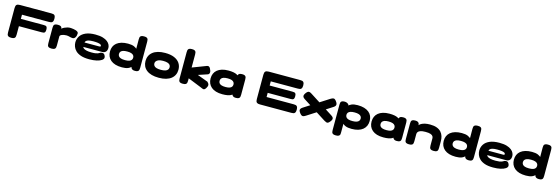

<svg xmlns="http://www.w3.org/2000/svg" viewBox="49 -2232 11447 3956"><g transform="rotate(15 5772.5 -254.5)"><path d="M156 9Q111 9 92 -4.5Q73 -18 69 -39.5Q65 -61 65 -83V-600Q65 -652 85.5 -671.5Q106 -691 159 -691H825Q848 -691 868.5 -687Q889 -683 902 -664Q915 -645 915 -599Q915 -554 901.5 -535Q888 -516 867 -512Q846 -508 823 -508H248V-419H732Q755 -419 773.5 -415.5Q792 -412 802.5 -395.5Q813 -379 813 -339Q813 -301 802 -285Q791 -269 772.5 -266Q754 -263 731 -263H248V-82Q248 -60 244 -39Q240 -18 221 -4.5Q202 9 156 9Z M1015 9Q970 9 951 -4.5Q932 -18 928.5 -39.5Q925 -61 925 -83V-409Q925 -432 929 -452.5Q933 -473 952 -486Q971 -499 1016 -499Q1060 -499 1078.5 -487Q1097 -475 1101 -460.5Q1105 -446 1105 -438L1089 -414Q1093 -429 1112 -445Q1131 -461 1159 -474Q1187 -487 1218 -495.5Q1249 -504 1276 -504Q1285 -504 1305.5 -502.5Q1326 -501 1352 -497Q1378 -493 1402 -485Q1426 -477 1441.5 -464Q1457 -451 1457 -432Q1457 -382 1435.5 -347Q1414 -312 1379 -312Q1360 -312 1344 -315.5Q1328 -319 1313 -323Q1298 -327 1282 -330.5Q1266 -334 1246 -334Q1216 -334 1190.5 -329Q1165 -324 1146.5 -316Q1128 -308 1117.5 -297.5Q1107 -287 1107 -276V-81Q1107 -59 1103 -38Q1099 -17 1080 -4Q1061 9 1015 9Z M1820 21Q1712 21 1641.5 -3.5Q1571 -28 1530.5 -68Q1490 -108 1473.5 -154Q1457 -200 1457 -243Q1457 -317 1496 -376.5Q1535 -436 1615.5 -470.5Q1696 -505 1820 -505Q1915 -505 1977.5 -486Q2040 -467 2077 -437Q2114 -407 2129.5 -372.5Q2145 -338 2145 -308Q2145 -252 2117 -223Q2089 -194 2045 -194H1641Q1643 -179 1662.5 -163.5Q1682 -148 1724 -137.5Q1766 -127 1834 -127Q1885 -127 1916.5 -132Q1948 -137 1966 -144.5Q1984 -152 1995.5 -159.5Q2007 -167 2018.5 -172Q2030 -177 2048 -177Q2066 -177 2081 -170Q2096 -163 2108 -139Q2115 -126 2118 -115Q2121 -104 2121 -93Q2121 -62 2083.5 -36Q2046 -10 1978.5 5.5Q1911 21 1820 21ZM1641 -288H1950Q1964 -288 1974 -290Q1984 -292 1984 -309Q1984 -325 1965.5 -336Q1947 -347 1908.5 -353Q1870 -359 1811 -359Q1751 -359 1714.5 -350Q1678 -341 1661 -325Q1644 -309 1641 -288Z M2516 7Q2436 7 2376 -11Q2316 -29 2275.5 -63Q2235 -97 2215 -143.5Q2195 -190 2195 -247Q2195 -304 2215 -350Q2235 -396 2275.5 -429Q2316 -462 2376 -480Q2436 -498 2516 -498Q2596 -498 2644.5 -477.5Q2693 -457 2718 -422.5Q2743 -388 2751.5 -344.5Q2760 -301 2760 -254Q2760 -199 2751.5 -151Q2743 -103 2718 -68Q2693 -33 2644.5 -13Q2596 7 2516 7ZM2540 -153Q2596 -153 2629 -164.5Q2662 -176 2676.5 -197Q2691 -218 2691 -245Q2691 -273 2676 -293.5Q2661 -314 2628 -325.5Q2595 -337 2539 -337Q2484 -337 2450.5 -325.5Q2417 -314 2402 -293.5Q2387 -273 2387 -245Q2387 -218 2402 -197Q2417 -176 2450.5 -164.5Q2484 -153 2540 -153ZM2794 8Q2752 8 2731 -8.5Q2710 -25 2706 -52L2703 -637Q2703 -659 2706.5 -680Q2710 -701 2729.5 -714.5Q2749 -728 2793 -728Q2839 -728 2857.5 -715Q2876 -702 2880 -681.5Q2884 -661 2884 -638V-83Q2884 -61 2880 -40Q2876 -19 2857.5 -5.5Q2839 8 2794 8Z M3305 18Q3218 18 3152.5 -0.5Q3087 -19 3042.5 -54Q2998 -89 2975.5 -137.5Q2953 -186 2953 -245Q2953 -305 2975.5 -354Q2998 -403 3042 -438Q3086 -473 3151.5 -492Q3217 -511 3304 -511Q3420 -511 3498 -478Q3576 -445 3616 -385.5Q3656 -326 3656 -246Q3656 -187 3633.5 -138.5Q3611 -90 3567 -55Q3523 -20 3457.5 -1Q3392 18 3305 18ZM3304 -151Q3361 -151 3397 -162.5Q3433 -174 3450 -195.5Q3467 -217 3467 -247Q3467 -278 3450 -299Q3433 -320 3396.5 -331Q3360 -342 3303 -342Q3247 -342 3211.5 -328.5Q3176 -315 3159 -293.5Q3142 -272 3142 -246Q3142 -216 3159 -194.5Q3176 -173 3212 -162Q3248 -151 3304 -151Z M4296 -163Q4328 -133 4331.5 -104Q4335 -75 4309 -34Q4289 -1 4271.5 5Q4254 11 4233.5 1.5Q4213 -8 4180 -21L3906 -131V-81Q3906 -59 3902 -38Q3898 -17 3879.5 -4Q3861 9 3815 9Q3770 9 3751.5 -4.5Q3733 -18 3729 -39Q3725 -60 3725 -82V-639Q3725 -662 3729 -682.5Q3733 -703 3752 -716.5Q3771 -730 3816 -730Q3861 -730 3879.5 -716.5Q3898 -703 3902 -682Q3906 -661 3906 -638V-361L4146 -453Q4176 -465 4199 -473.5Q4222 -482 4240.5 -477Q4259 -472 4275 -442Q4304 -389 4299 -355.5Q4294 -322 4264 -312L4069 -247Z M4946 7Q4900 7 4879.5 -14.5Q4859 -36 4856 -58H4874Q4865 -39 4838 -24.5Q4811 -10 4766 -1.5Q4721 7 4658 7Q4579 7 4520 -11Q4461 -29 4421 -63Q4381 -97 4361 -143.5Q4341 -190 4341 -247Q4341 -304 4361 -350Q4381 -396 4421 -429Q4461 -462 4520 -480Q4579 -498 4658 -498Q4720 -498 4764.5 -489.5Q4809 -481 4836.5 -466Q4864 -451 4874 -431H4856Q4856 -458 4877.5 -478.5Q4899 -499 4946 -499Q4992 -499 5010.5 -485.5Q5029 -472 5033 -451Q5037 -430 5037 -408V-83Q5037 -61 5033 -40Q5029 -19 5010.5 -6Q4992 7 4946 7ZM4684 -154Q4738 -154 4770 -165.5Q4802 -177 4816 -198Q4830 -219 4830 -246Q4830 -274 4815.5 -294.5Q4801 -315 4769 -326.5Q4737 -338 4682 -338Q4628 -338 4595 -326.5Q4562 -315 4547.5 -294Q4533 -273 4533 -245Q4533 -218 4547.5 -197.5Q4562 -177 4595.5 -165.5Q4629 -154 4684 -154Z M5463 9Q5418 9 5399 -4.5Q5380 -18 5376 -39.5Q5372 -61 5372 -83V-600Q5372 -652 5392.5 -671.5Q5413 -691 5466 -691H6132Q6155 -691 6175.5 -687Q6196 -683 6209.5 -664Q6223 -645 6223 -599Q6223 -554 6209.5 -535Q6196 -516 6175 -512Q6154 -508 6131 -508H5555V-419H6040Q6063 -419 6081 -415.5Q6099 -412 6110 -396Q6121 -380 6121 -340Q6121 -302 6110 -285.5Q6099 -269 6080 -266Q6061 -263 6038 -263H5555V-174H6132Q6155 -174 6175.5 -170Q6196 -166 6209.5 -147Q6223 -128 6223 -82Q6223 -37 6209.5 -18Q6196 1 6175 5Q6154 9 6131 9Z M6957 -461Q6979 -432 6984 -410Q6989 -388 6978.5 -369.5Q6968 -351 6941 -334L6439 -13Q6412 4 6392 10.5Q6372 17 6354 8Q6336 -1 6314 -28Q6291 -57 6285 -78.5Q6279 -100 6290.5 -118.5Q6302 -137 6329 -154L6831 -476Q6873 -503 6899.5 -503Q6926 -503 6957 -461ZM6312 -461Q6334 -490 6352.5 -498.5Q6371 -507 6391 -500.5Q6411 -494 6438 -476L6940 -154Q6969 -136 6979.5 -117.5Q6990 -99 6984 -77.5Q6978 -56 6955 -28Q6933 0 6914.5 8.5Q6896 17 6876.5 10.5Q6857 4 6830 -13L6328 -334Q6300 -352 6289.5 -370.5Q6279 -389 6285 -411Q6291 -433 6312 -461Z M7414 7Q7334 7 7285.5 -13Q7237 -33 7212 -68Q7187 -103 7178.5 -151Q7170 -199 7170 -254Q7170 -301 7178.5 -344.5Q7187 -388 7212 -422.5Q7237 -457 7285.5 -477.5Q7334 -498 7414 -498Q7494 -498 7554 -480Q7614 -462 7654.5 -429Q7695 -396 7715 -350Q7735 -304 7735 -247Q7735 -190 7715 -143.5Q7695 -97 7654.5 -63Q7614 -29 7554 -11Q7494 7 7414 7ZM7137 221Q7092 221 7073 208Q7054 195 7050 174Q7046 153 7046 131V-408Q7046 -430 7049.5 -451Q7053 -472 7072 -485.5Q7091 -499 7136 -499Q7165 -499 7190 -486.5Q7215 -474 7227 -453V130Q7229 152 7225 173Q7221 194 7201.5 207.5Q7182 221 7137 221ZM7390 -153Q7446 -153 7479.5 -164.5Q7513 -176 7528 -197Q7543 -218 7543 -245Q7543 -273 7528 -293.5Q7513 -314 7480 -325.5Q7447 -337 7391 -337Q7336 -337 7302.5 -325.5Q7269 -314 7254 -293.5Q7239 -273 7239 -245Q7239 -218 7253.5 -197Q7268 -176 7301.5 -164.5Q7335 -153 7390 -153Z M8380 7Q8334 7 8313.5 -14.5Q8293 -36 8290 -58H8308Q8299 -39 8272 -24.5Q8245 -10 8200 -1.5Q8155 7 8092 7Q8013 7 7954 -11Q7895 -29 7855 -63Q7815 -97 7795 -143.5Q7775 -190 7775 -247Q7775 -304 7795 -350Q7815 -396 7855 -429Q7895 -462 7954 -480Q8013 -498 8092 -498Q8154 -498 8198.5 -489.5Q8243 -481 8270.5 -466Q8298 -451 8308 -431H8290Q8290 -458 8311.5 -478.5Q8333 -499 8380 -499Q8426 -499 8444.5 -485.5Q8463 -472 8467 -451Q8471 -430 8471 -408V-83Q8471 -61 8467 -40Q8463 -19 8444.5 -6Q8426 7 8380 7ZM8118 -154Q8172 -154 8204 -165.5Q8236 -177 8250 -198Q8264 -219 8264 -246Q8264 -274 8249.5 -294.5Q8235 -315 8203 -326.5Q8171 -338 8116 -338Q8062 -338 8029 -326.5Q7996 -315 7981.5 -294Q7967 -273 7967 -245Q7967 -218 7981.5 -197.5Q7996 -177 8029.5 -165.5Q8063 -154 8118 -154Z M8641 8Q8596 8 8577 -5.5Q8558 -19 8554.5 -40Q8551 -61 8551 -83V-412Q8551 -434 8555 -454Q8559 -474 8578 -486.5Q8597 -499 8642 -499Q8682 -499 8700.5 -485.5Q8719 -472 8724.5 -454.5Q8730 -437 8729.5 -423Q8729 -409 8731 -409L8725 -405Q8722 -415 8735 -430.5Q8748 -446 8777 -462Q8806 -478 8851 -488.5Q8896 -499 8956 -499Q9043 -499 9101.5 -477Q9160 -455 9194.5 -416.5Q9229 -378 9244 -329Q9259 -280 9259 -226V-82Q9259 -60 9255 -39Q9251 -18 9232.5 -5Q9214 8 9168 8Q9122 8 9103 -5.5Q9084 -19 9080 -40Q9076 -61 9076 -83V-236Q9076 -259 9063.5 -280Q9051 -301 9014.5 -314.5Q8978 -328 8905 -328Q8833 -328 8796 -314Q8759 -300 8745.5 -279Q8732 -258 8732 -236V-82Q8732 -60 8728 -39Q8724 -18 8705.5 -5Q8687 8 8641 8Z M9635 7Q9555 7 9495 -11Q9435 -29 9394.5 -63Q9354 -97 9334 -143.5Q9314 -190 9314 -247Q9314 -304 9334 -350Q9354 -396 9394.5 -429Q9435 -462 9495 -480Q9555 -498 9635 -498Q9715 -498 9763.5 -477.5Q9812 -457 9837 -422.5Q9862 -388 9870.5 -344.5Q9879 -301 9879 -254Q9879 -199 9870.5 -151Q9862 -103 9837 -68Q9812 -33 9763.5 -13Q9715 7 9635 7ZM9659 -153Q9715 -153 9748 -164.5Q9781 -176 9795.5 -197Q9810 -218 9810 -245Q9810 -273 9795 -293.5Q9780 -314 9747 -325.5Q9714 -337 9658 -337Q9603 -337 9569.5 -325.5Q9536 -314 9521 -293.5Q9506 -273 9506 -245Q9506 -218 9521 -197Q9536 -176 9569.5 -164.5Q9603 -153 9659 -153ZM9913 8Q9871 8 9850 -8.5Q9829 -25 9825 -52L9822 -637Q9822 -659 9825.5 -680Q9829 -701 9848.5 -714.5Q9868 -728 9912 -728Q9958 -728 9976.5 -715Q9995 -702 9999 -681.5Q10003 -661 10003 -638V-83Q10003 -61 9999 -40Q9995 -19 9976.5 -5.5Q9958 8 9913 8Z M10436 21Q10328 21 10257.5 -3.5Q10187 -28 10146.5 -68Q10106 -108 10089.5 -154Q10073 -200 10073 -243Q10073 -317 10112 -376.5Q10151 -436 10231.5 -470.5Q10312 -505 10436 -505Q10531 -505 10593.5 -486Q10656 -467 10693 -437Q10730 -407 10745.5 -372.5Q10761 -338 10761 -308Q10761 -252 10733 -223Q10705 -194 10661 -194H10257Q10259 -179 10278.5 -163.5Q10298 -148 10340 -137.5Q10382 -127 10450 -127Q10501 -127 10532.5 -132Q10564 -137 10582 -144.5Q10600 -152 10611.5 -159.5Q10623 -167 10634.5 -172Q10646 -177 10664 -177Q10682 -177 10697 -170Q10712 -163 10724 -139Q10731 -126 10734 -115Q10737 -104 10737 -93Q10737 -62 10699.5 -36Q10662 -10 10594.5 5.5Q10527 21 10436 21ZM10257 -288H10566Q10580 -288 10590 -290Q10600 -292 10600 -309Q10600 -325 10581.5 -336Q10563 -347 10524.5 -353Q10486 -359 10427 -359Q10367 -359 10330.5 -350Q10294 -341 10277 -325Q10260 -309 10257 -288Z M11132 7Q11052 7 10992 -11Q10932 -29 10891.5 -63Q10851 -97 10831 -143.5Q10811 -190 10811 -247Q10811 -304 10831 -350Q10851 -396 10891.5 -429Q10932 -462 10992 -480Q11052 -498 11132 -498Q11212 -498 11260.5 -477.5Q11309 -457 11334 -422.5Q11359 -388 11367.5 -344.5Q11376 -301 11376 -254Q11376 -199 11367.5 -151Q11359 -103 11334 -68Q11309 -33 11260.5 -13Q11212 7 11132 7ZM11156 -153Q11212 -153 11245 -164.5Q11278 -176 11292.5 -197Q11307 -218 11307 -245Q11307 -273 11292 -293.5Q11277 -314 11244 -325.5Q11211 -337 11155 -337Q11100 -337 11066.5 -325.5Q11033 -314 11018 -293.5Q11003 -273 11003 -245Q11003 -218 11018 -197Q11033 -176 11066.5 -164.5Q11100 -153 11156 -153ZM11410 8Q11368 8 11347 -8.5Q11326 -25 11322 -52L11319 -637Q11319 -659 11322.5 -680Q11326 -701 11345.5 -714.5Q11365 -728 11409 -728Q11455 -728 11473.5 -715Q11492 -702 11496 -681.5Q11500 -661 11500 -638V-83Q11500 -61 11496 -40Q11492 -19 11473.5 -5.5Q11455 8 11410 8Z"/></g></svg>

Font: Fredoka Expanded
Style: Bold
Weight: 700
Width: 7
Designer: Ben Nathan
Foundry: Milena B. Brandão, Ben Nathan
Version: Version 2.001